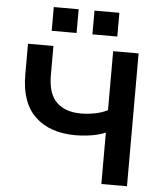

<svg xmlns="http://www.w3.org/2000/svg" viewBox="-60 -962 865 1015"><g transform="rotate(5 372.5 -455.0)"><path d="M516 0V-273Q499 -265 473 -258.5Q447 -252 417 -248.5Q387 -245 358 -245Q220 -245 142.5 -319Q65 -393 65 -541V-705H200V-550Q200 -452 246 -407Q292 -362 376 -362Q410 -362 448 -369Q486 -376 517 -392V-705H652V0ZM400 -784V-910H532V-784ZM184 -784V-910H316V-784Z"/></g></svg>

Font: Nunito Sans 8pt
Style: Bold
Weight: 700
Version: Version 3.101;gftools[0.9.27]